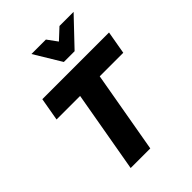

<svg xmlns="http://www.w3.org/2000/svg" viewBox="-265 -1081 1211 1211"><g transform="rotate(-45 341.0 -475.5)"><path d="M445 -547H655L682 -701H87L60 -547H270L174 0H349ZM490 -951 418 -884 369 -951H240L349 -771H445L616 -951Z"/></g></svg>

Font: Geom ExtraBold
Style: Bold Italic
Weight: 800
Italic angle: -10°
Version: Version 1.102